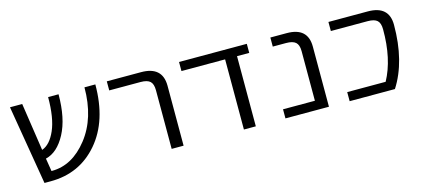

<svg xmlns="http://www.w3.org/2000/svg" viewBox="-48 -868 2665 1216"><g transform="rotate(-15 1284.5 -260.0)"><path d="M599.6 -519.5Q599.6 -281.2 479 -140.6Q358.4 0 168 0H127L40 -519.5H120.1L167 -206.1Q220.7 -224.6 255.4 -303.7Q290 -382.8 290 -519.5H358.4Q358.4 -361.3 306.2 -263.2Q253.9 -165 175.8 -146.5L189.5 -61.5H192.4Q326.2 -61.5 427.2 -189.9Q528.3 -318.4 528.3 -519.5Z M674.8 -460V-519.5H899.4Q1038.1 -519.5 1039.1 -394.5V0H960.9V-384.8Q960.9 -425.8 942.4 -442.9Q923.8 -460 879.9 -460Z M1512.7 0H1434.6V-460H1148.4V-519.5H1592.8V-460H1512.7Z M1916 -384.8Q1916 -425.8 1897 -442.9Q1877.9 -460 1834 -460H1747.1V-519.5H1854.5Q1992.2 -519.5 1992.2 -394.5V0H1707V-59.6H1916Z M2385.7 -519.5Q2524.4 -519.5 2524.4 -394.5Q2524.4 -155.3 2424.8 0H2127.9V-59.6H2379.9Q2451.2 -190.4 2450.2 -384.8Q2450.2 -425.8 2431.6 -442.9Q2413.1 -460 2369.1 -460H2127.9V-519.5Z"/></g></svg>

Font: Gen Shin Gothic Normal
Style: Regular
Weight: 300
Designer: [Source Han Sans]
Ryoko NISHIZUKA  (kana & ideographs); Paul D. Hunt (Latin, Greek & Cyrillic); Wenlong ZHANG  (bopomofo
Version: Version 1.002.20150607